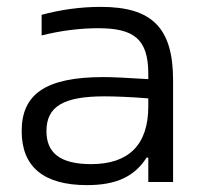

<svg xmlns="http://www.w3.org/2000/svg" viewBox="-20 -529 572 558"><path d="M273 -509C214 -509 157 -501 101 -486V-426C156 -440 214 -447 265 -447C369 -447 411 -416 411 -314V-299C349 -303 305 -305 281 -305C112 -305 43 -255 43 -148C43 -44 107 9 233 9C318 9 371 -16 406 -71H411V0H483V-296C483 -449 421 -509 273 -509ZM115 -148C115 -220 165 -249 284 -249C315 -249 365 -247 411 -243V-220C411 -108 354 -52 245 -52C153 -52 115 -86 115 -148Z"/></svg>

Font: LT Wave Text Light
Style: Regular
Weight: 300
Designer: Daniel Lyons
Version: Version 2.5 (Glyphs App)